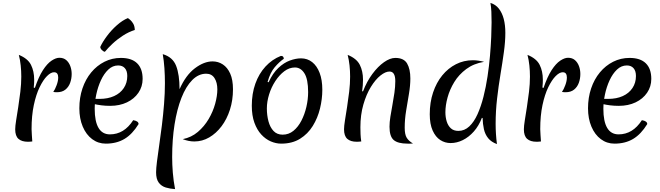

<svg xmlns="http://www.w3.org/2000/svg" viewBox="-20 -977 4558 1326"><path d="M221 -370Q247 -447 276.5 -492.5Q306 -538 336 -558Q366 -578 390 -578Q419 -578 437.5 -562Q456 -546 465.5 -520.5Q475 -495 475 -466Q475 -434 464.5 -405Q454 -376 431.5 -358Q409 -340 373 -340Q367 -340 361 -340.5Q355 -341 348 -342Q360 -359 371 -388.5Q382 -418 382 -442Q382 -458 375.5 -468Q369 -478 353 -478Q331 -478 304.5 -451.5Q278 -425 253.5 -374.5Q229 -324 213.5 -251Q198 -178 198 -85Q198 -65 200 -44Q202 -23 203 0Q193 1 186 1.5Q179 2 173 2Q130 2 107.5 -18Q85 -38 85 -84Q85 -106 91.5 -146.5Q98 -187 106 -238Q114 -289 120.5 -343.5Q127 -398 127 -448Q127 -487 123 -525Q119 -563 110 -598Q172 -573 194 -529Q216 -485 216 -427Q216 -417 215.5 -402.5Q215 -388 213 -372Z M711 15Q658 15 616.5 -16Q575 -47 551.5 -102.5Q528 -158 528 -229Q528 -303 549.5 -366.5Q571 -430 610 -477Q649 -524 701.5 -550.5Q754 -577 815 -577Q889 -577 927 -540Q965 -503 965 -432Q965 -379 936 -336.5Q907 -294 856.5 -270Q806 -246 741 -246Q709 -246 681 -249.5Q653 -253 627 -259L630 -294H667Q725 -294 768 -313.5Q811 -333 835 -369Q859 -405 859 -452Q859 -487 842.5 -506Q826 -525 796 -525Q758 -525 728 -496.5Q698 -468 677 -422.5Q656 -377 645 -325Q634 -273 634 -226Q634 -138 660.5 -93.5Q687 -49 739 -49Q837 -49 900 -147Q937 -141 937 -120Q894 -50 839.5 -17.5Q785 15 711 15ZM672 -652Q688 -687 718.5 -728Q749 -769 787.5 -803Q826 -837 863 -852Q870 -848 881 -838Q892 -828 901 -812Q910 -796 911 -770Q869 -757 829 -731Q789 -705 757 -675Q725 -645 704 -619Q692 -622 683 -631.5Q674 -641 672 -652Z M1220 -361Q1263 -458 1326 -505.5Q1389 -553 1448 -553Q1487 -553 1519 -532Q1551 -511 1570 -468.5Q1589 -426 1589 -360Q1589 -285 1568 -219.5Q1547 -154 1510 -105Q1473 -56 1425 -28Q1377 0 1322 0Q1283 0 1242 -16Q1302 -28 1346.5 -66Q1391 -104 1421 -155Q1451 -206 1466 -260.5Q1481 -315 1481 -360Q1481 -407 1461.5 -437.5Q1442 -468 1404 -468Q1351 -468 1307.5 -424Q1264 -380 1233 -301Q1202 -222 1185.5 -117.5Q1169 -13 1169 108Q1169 160 1173.5 215.5Q1178 271 1189 329Q1155 327 1125 318Q1095 309 1076.5 284.5Q1058 260 1058 213Q1058 188 1064 139Q1070 90 1079.5 26Q1089 -38 1098 -111Q1107 -184 1113 -259Q1119 -334 1119 -402Q1119 -455 1115.5 -506Q1112 -557 1104 -603Q1173 -583 1196.5 -522Q1220 -461 1220 -361Z M1922 15Q1886 15 1850 -0.5Q1814 -16 1784.5 -48Q1755 -80 1737 -129.5Q1719 -179 1719 -247Q1719 -330 1743.5 -399Q1768 -468 1813.5 -517.5Q1859 -567 1920 -591Q1931 -591 1935.5 -585Q1940 -579 1940 -571Q1909 -550 1877.5 -513Q1846 -476 1828 -411L1835 -409Q1864 -472 1902.5 -508Q1941 -544 1982 -559Q2023 -574 2059 -574Q2103 -574 2136 -548Q2169 -522 2187.5 -473.5Q2206 -425 2206 -357Q2206 -293 2190 -227.5Q2174 -162 2140 -107Q2106 -52 2052 -18.5Q1998 15 1922 15ZM1932 -47Q1974 -47 2006.5 -73.5Q2039 -100 2061.5 -143.5Q2084 -187 2096 -239Q2108 -291 2108 -341Q2108 -430 2082.5 -470.5Q2057 -511 2017 -511Q1978 -511 1943.5 -485Q1909 -459 1881.5 -417Q1854 -375 1838.5 -325Q1823 -275 1823 -228Q1823 -181 1834 -139.5Q1845 -98 1869 -72.5Q1893 -47 1932 -47Z M2487 -346Q2513 -414 2551.5 -466Q2590 -518 2632 -547.5Q2674 -577 2710 -577Q2769 -577 2791.5 -538.5Q2814 -500 2814 -435Q2814 -387 2804.5 -330Q2795 -273 2785 -213Q2775 -153 2775 -95Q2775 -48 2789 -25.5Q2803 -3 2832 14Q2822 15 2813 15Q2804 15 2795 15Q2728 15 2699 -10Q2670 -35 2670 -102Q2670 -132 2676 -170.5Q2682 -209 2690 -251.5Q2698 -294 2704 -336.5Q2710 -379 2710 -417Q2710 -483 2670 -483Q2642 -483 2607.5 -455.5Q2573 -428 2541.5 -377Q2510 -326 2489.5 -255Q2469 -184 2469 -98Q2469 -75 2470 -50.5Q2471 -26 2475 0Q2465 1 2457.5 1.5Q2450 2 2444 2Q2401 2 2378.5 -18Q2356 -38 2356 -84Q2356 -106 2362.5 -146.5Q2369 -187 2377 -238Q2385 -289 2391.5 -343.5Q2398 -398 2398 -448Q2398 -487 2394 -525Q2390 -563 2381 -598Q2443 -573 2465 -529Q2487 -485 2487 -427Q2487 -408 2485.5 -388Q2484 -368 2481 -347Z M3308 -163Q3287 -108 3252.5 -69Q3218 -30 3176.5 -9.5Q3135 11 3092 11Q3053 11 3020.5 -10Q2988 -31 2968 -75.5Q2948 -120 2948 -188Q2948 -270 2971 -338.5Q2994 -407 3034.5 -456.5Q3075 -506 3129 -533.5Q3183 -561 3246 -561Q3265 -561 3284.5 -558Q3304 -555 3323 -550Q3251 -538 3200 -500Q3149 -462 3117.5 -410.5Q3086 -359 3071 -304Q3056 -249 3056 -202Q3056 -168 3065 -138.5Q3074 -109 3093.5 -91Q3113 -73 3146 -73Q3188 -73 3221 -104Q3254 -135 3278 -188.5Q3302 -242 3319 -309Q3336 -376 3347 -449Q3358 -522 3364 -592Q3370 -662 3372.5 -722Q3375 -782 3375 -822Q3375 -861 3373.5 -895.5Q3372 -930 3367 -957Q3403 -946 3425.5 -917Q3448 -888 3459 -846Q3470 -804 3470 -750Q3470 -690 3460 -617.5Q3450 -545 3436.5 -464Q3423 -383 3413 -296.5Q3403 -210 3403 -122Q3403 -51 3412 18Q3373 4 3351.5 -22.5Q3330 -49 3322 -85Q3314 -121 3313 -162Z M3734 -370Q3760 -447 3789.5 -492.5Q3819 -538 3849 -558Q3879 -578 3903 -578Q3932 -578 3950.5 -562Q3969 -546 3978.5 -520.5Q3988 -495 3988 -466Q3988 -434 3977.5 -405Q3967 -376 3944.5 -358Q3922 -340 3886 -340Q3880 -340 3874 -340.5Q3868 -341 3861 -342Q3873 -359 3884 -388.5Q3895 -418 3895 -442Q3895 -458 3888.5 -468Q3882 -478 3866 -478Q3844 -478 3817.5 -451.5Q3791 -425 3766.5 -374.5Q3742 -324 3726.5 -251Q3711 -178 3711 -85Q3711 -65 3713 -44Q3715 -23 3716 0Q3706 1 3699 1.5Q3692 2 3686 2Q3643 2 3620.5 -18Q3598 -38 3598 -84Q3598 -106 3604.5 -146.5Q3611 -187 3619 -238Q3627 -289 3633.5 -343.5Q3640 -398 3640 -448Q3640 -487 3636 -525Q3632 -563 3623 -598Q3685 -573 3707 -529Q3729 -485 3729 -427Q3729 -417 3728.5 -402.5Q3728 -388 3726 -372Z M4224 15Q4171 15 4129.5 -16Q4088 -47 4064.5 -102.5Q4041 -158 4041 -229Q4041 -303 4062.5 -366.5Q4084 -430 4123 -477Q4162 -524 4214.5 -550.5Q4267 -577 4328 -577Q4402 -577 4440 -540Q4478 -503 4478 -432Q4478 -379 4449 -336.5Q4420 -294 4369.5 -270Q4319 -246 4254 -246Q4222 -246 4194 -249.5Q4166 -253 4140 -259L4143 -294H4180Q4238 -294 4281 -313.5Q4324 -333 4348 -369Q4372 -405 4372 -452Q4372 -487 4355.5 -506Q4339 -525 4309 -525Q4271 -525 4241 -496.5Q4211 -468 4190 -422.5Q4169 -377 4158 -325Q4147 -273 4147 -226Q4147 -138 4173.5 -93.5Q4200 -49 4252 -49Q4350 -49 4413 -147Q4450 -141 4450 -120Q4407 -50 4352.5 -17.5Q4298 15 4224 15Z"/></svg>

Font: Merienda
Style: Regular
Weight: 400
Designer: Eduardo Rodriguez Tunni
Foundry: Eduardo Rodriguez Tunni
Version: Version 2.001